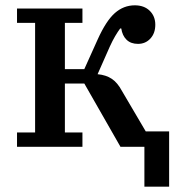

<svg xmlns="http://www.w3.org/2000/svg" viewBox="-20 -552 660 722"><path d="M523 0H433L297 -238H224V-54H290V0H44V-54H112V-466H44V-520H290V-466H224V-292H297L347 -403Q379 -474 412 -503Q445 -532 487 -532Q522 -532 543 -511.5Q564 -491 564 -459Q564 -427 545.5 -407Q527 -387 499 -387Q472 -387 456 -402.5Q440 -418 436 -445H432Q423 -433 413 -416Q403 -399 393 -377L347 -273Q379 -270 400.5 -255.5Q422 -241 438 -211L528 -58H616V150H523Z"/></svg>

Font: IBM Plex Serif Medium
Style: Regular
Weight: 500
Designer: Mike Abbink, Paul van der Laan, Pieter van Rosmalen
Foundry: Bold Monday
Version: Version 2.5